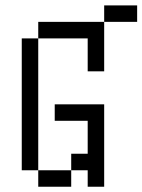

<svg xmlns="http://www.w3.org/2000/svg" viewBox="-20 -708 540 728"><path d="M500 -625V-687.5H375V-625H125V-562.5H62.5Q62.5 -562.5 62.5 -62.5H125V0H250V-62.5H125Q125 -62.5 125 -562.5H312.5Q312.5 -562.5 312.5 -437.5H375V-625ZM312.5 -62.5V0H375V-312.5H187.5V-250H312.5Q312.5 -250 312.5 -125H250V-62.5Z"/></svg>

Font: Unifont
Style: Regular
Weight: 500
Version: Version 15.1.04